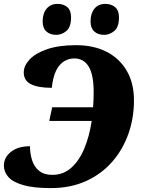

<svg xmlns="http://www.w3.org/2000/svg" viewBox="-26 -956 726 986"><path d="M234 10Q146 10 93 -5.5Q40 -21 17 -47Q-6 -73 -6 -106Q-6 -147 30 -176Q66 -205 128 -205Q128 -168 138.5 -134Q149 -100 174.5 -79Q200 -58 243 -58Q299 -58 340 -94.5Q381 -131 407 -193.5Q433 -256 445 -335H227L242 -405H452Q455 -443 455 -483Q455 -572 429.5 -614Q404 -656 355 -656Q329 -656 304.5 -642Q280 -628 263 -595Q246 -562 240 -505Q170 -505 133 -523.5Q96 -542 96 -584Q96 -618 125.5 -650Q155 -682 215 -703Q275 -724 365 -724Q455 -724 521.5 -690Q588 -656 625 -592.5Q662 -529 662 -440Q662 -350 633.5 -269Q605 -188 550 -125Q495 -62 415.5 -26Q336 10 234 10ZM509 -777Q477 -777 458 -794.5Q439 -812 439 -846Q439 -887 459 -911.5Q479 -936 515 -936Q546 -936 565.5 -919Q585 -902 585 -867Q585 -817 561 -797Q537 -777 509 -777ZM263 -777Q231 -777 212 -794.5Q193 -812 193 -846Q193 -887 213.5 -911.5Q234 -936 269 -936Q301 -936 320 -919Q339 -902 339 -867Q339 -817 315 -797Q291 -777 263 -777Z"/></svg>

Font: Noto Serif Black
Style: Italic
Weight: 900
Italic angle: -12°
Designer: Monotype Design Team
Foundry: Monotype Imaging Inc.
Version: Version 2.013